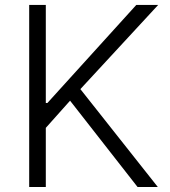

<svg xmlns="http://www.w3.org/2000/svg" viewBox="-20 -747 680 767"><path d="M96.6 0H163V-236.2L259.9 -344.8L529.5 0H610.4L301.1 -391L611.9 -727.3H524.5L169.4 -335.6H163V-727.3H96.6Z"/></svg>

Font: Karasuma Gothic
Style: Light
Weight: 300
Designer: Rasmus Andersson / Ryoko Nishizuka
Foundry: rsms
Version: Version 1.00